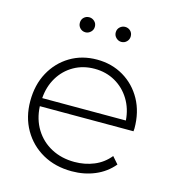

<svg xmlns="http://www.w3.org/2000/svg" viewBox="-106 -796 809 889"><g transform="rotate(15 298.5 -351.0)"><path d="M318 4Q239 4 178.5 -30Q118 -64 83.5 -124Q49 -184 49 -261Q49 -339 81.5 -398.5Q114 -458 170.5 -492Q227 -526 299 -526Q370 -526 426.5 -492.5Q483 -459 515.5 -400Q548 -341 548 -263Q548 -260 547.5 -256Q547 -252 547 -249H98Q101 -187 130 -140Q159 -93 208 -67Q257 -41 319 -41Q369 -41 412.5 -59Q456 -77 486 -114L515 -81Q480 -39 429 -17.5Q378 4 318 4ZM99 -288H500Q496 -344 469 -388Q442 -432 398 -457Q354 -482 299 -482Q244 -482 200 -457Q156 -432 129.5 -388Q103 -344 99 -288ZM385 -634Q371 -634 360 -644.5Q349 -655 349 -670Q349 -686 360 -696Q371 -706 385 -706Q400 -706 410.5 -696Q421 -686 421 -670Q421 -655 410.5 -644.5Q400 -634 385 -634ZM213 -634Q198 -634 187.5 -644.5Q177 -655 177 -670Q177 -686 187.5 -696Q198 -706 213 -706Q227 -706 238 -696Q249 -686 249 -670Q249 -655 238 -644.5Q227 -634 213 -634Z"/></g></svg>

Font: Montserrat Light
Style: Regular
Weight: 300
Designer: Julieta Ulanovsky
Foundry: Julieta Ulanovsky
Version: Version 9.000; ttfautohint (v1.8.4.7-5d5b)